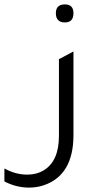

<svg xmlns="http://www.w3.org/2000/svg" viewBox="-113 -662 444 873"><path d="M182 -560Q141 -560 141 -602Q141 -642 182 -642Q221 -642 221 -602Q221 -560 182 -560ZM221 -48Q221 134 87 180Q55 191 19 191Q-39 191 -93 163V104Q-42 132 11 132Q53 132 85 113Q155 71 155 -44V-393L221 -428Z"/></svg>

Font: Space Grotesk
Style: Regular
Weight: 400
Designer: Florian Karsten
Foundry: Florian Karsten
Version: Version 2.000